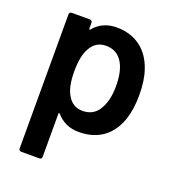

<svg xmlns="http://www.w3.org/2000/svg" viewBox="-130 -620 822 909"><g transform="rotate(20 281.5 -165.0)"><path d="M495 -379C466 -467 399 -519 304 -519C257 -519 218 -502 189 -467C188 -466 187 -465 186 -465C186 -465 183 -465 183 -469V-499C183 -506 178 -511 171 -511H79C72 -511 67 -506 67 -499V177C67 184 72 189 79 189H171C178 189 183 184 183 177V-40C183 -44 186 -44 186 -44C187 -44 188 -44 189 -43C218 -9 256 8 303 8C402 8 467 -44 496 -132C507 -166 513 -207 513 -254C513 -303 507 -345 495 -379ZM365 -134C347 -106 320 -92 285 -92C252 -92 227 -107 210 -136C193 -163 185 -203 185 -256C185 -307 193 -346 208 -372C225 -404 251 -420 286 -420C324 -420 352 -404 371 -371C387 -343 395 -305 395 -256C395 -205 385 -165 365 -134Z"/></g></svg>

Font: Barlow SemiBold Numbers
Style: Regular
Weight: 600
Designer: Jeremy Tribby
Foundry: Tribby Type
Version: Version 1.408